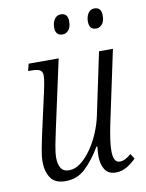

<svg xmlns="http://www.w3.org/2000/svg" viewBox="-84 -788 651 857"><g transform="rotate(-10 242.0 -359.0)"><path d="M372 10Q338 10 322.5 -14Q307 -38 307 -76Q307 -93 310 -119H306Q272 -62 234.5 -26.5Q197 9 144 9Q96 9 76.5 -20.5Q57 -50 57 -93Q57 -117 63 -149Q69 -181 75 -209L118 -402Q123 -424 126 -443Q129 -462 129 -472Q129 -491 117 -497.5Q105 -504 76 -504H64L72 -536H208L140 -223Q133 -192 126.5 -157.5Q120 -123 120 -100Q120 -72 131 -54Q142 -36 168 -36Q195 -36 220.5 -55.5Q246 -75 268.5 -107Q291 -139 307.5 -178Q324 -217 332 -256L391 -536H454L383 -202Q377 -172 372.5 -142Q368 -112 368 -88Q368 -35 397 -35Q410 -35 423 -41.5Q436 -48 449 -60L464 -37Q447 -19 423 -4.5Q399 10 372 10ZM397 -638Q365 -638 365 -675Q365 -697 375 -712.5Q385 -728 403 -728Q435 -728 435 -691Q435 -663 423 -650.5Q411 -638 397 -638ZM245 -638Q212 -638 212 -675Q212 -697 222.5 -712.5Q233 -728 251 -728Q283 -728 283 -691Q283 -663 271 -650.5Q259 -638 245 -638Z"/></g></svg>

Font: Noto Serif Condensed Light
Style: Italic
Weight: 300
Width: 3
Italic angle: -12°
Designer: Monotype Design Team
Foundry: Monotype Imaging Inc.
Version: Version 2.014; ttfautohint (v1.8.4.7-5d5b)